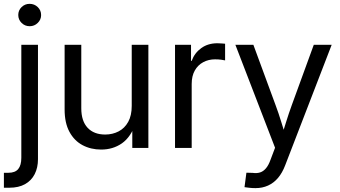

<svg xmlns="http://www.w3.org/2000/svg" viewBox="-41 -759 1742 985"><path d="M68.4 -529.3H153.8V57.6Q153.8 101.1 137 134.3Q120.1 167.5 87.4 185.8Q54.7 204.1 6.8 204.1H-21V127.4H2Q36.6 127.4 52.5 108.2Q68.4 88.9 68.4 50.3ZM111.3 -624.5Q86.9 -624.5 69.8 -641.4Q52.7 -658.2 52.7 -682.1Q52.7 -706.1 69.8 -722.7Q86.9 -739.3 110.8 -739.3Q135.3 -739.3 152.6 -722.7Q169.9 -706.1 169.9 -681.6Q169.9 -658.2 152.6 -641.4Q135.3 -624.5 111.3 -624.5Z M478 8.3Q424.8 8.3 382.3 -14.4Q339.8 -37.1 315.2 -82.8Q290.5 -128.4 290.5 -197.3V-529.3H376V-203.6Q376 -138.2 408.4 -103.5Q440.9 -68.8 498.5 -68.8Q536.6 -68.8 567.6 -85Q598.6 -101.1 616.7 -133.8Q634.8 -166.5 634.8 -215.8V-529.3H720.2V0H637.7V-128.4H655.8Q630.4 -55.7 584.5 -23.7Q538.6 8.3 478 8.3Z M856.9 0V-529.3H939V-446.8H942.4Q957 -487.3 991.5 -512.2Q1025.9 -537.1 1074.2 -537.1Q1085 -537.1 1096.2 -536.1Q1107.4 -535.2 1113.8 -534.7V-449.2Q1108.9 -450.7 1094.2 -452.6Q1079.6 -454.6 1062 -454.6Q1028.8 -454.6 1001.5 -439.9Q974.1 -425.3 958.3 -397.2Q942.4 -369.1 942.4 -328.1V0Z M1213.4 201.2 1223.1 127 1255.4 127.9Q1276.4 130.9 1293 125.7Q1309.6 120.6 1323.2 104.7Q1336.9 88.9 1347.2 59.6L1370.1 -1L1166.5 -529.3H1258.8L1372.6 -220.2Q1388.7 -177.2 1401.6 -134.5Q1414.6 -91.8 1427.7 -50.3H1400.9Q1414.1 -91.8 1427.2 -134.5Q1440.4 -177.2 1456.1 -220.2L1568.8 -529.3H1660.6L1421.9 89.4Q1407.2 127.9 1385.3 153.8Q1363.3 179.7 1334.2 192.9Q1305.2 206.1 1270 206.1Q1252.4 206.1 1237.8 204.3Q1223.1 202.6 1213.4 201.2Z"/></svg>

Font: Inter 24pt
Style: Regular
Weight: 400
Designer: Rasmus Andersson
Foundry: rsms
Version: Version 4.001;git-66647c0bb